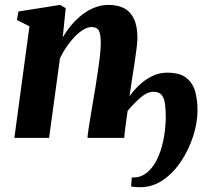

<svg xmlns="http://www.w3.org/2000/svg" viewBox="-20 -576 870 802"><path d="M242 -419.5Q257.5 -446.5 278 -471Q298.5 -495.5 323 -514.5Q347.5 -533.5 375.5 -544.5Q403.5 -555.5 434.5 -555.5Q472 -555.5 498.5 -541.5Q525 -527.5 539.5 -497Q554 -466.5 554 -418Q554 -400 550 -370Q546 -340 541 -306Q536 -272 531 -242.5L521 -174Q539 -199.5 563.2 -222Q587.5 -244.5 616.5 -258.5Q645.5 -272.5 678.5 -272.5Q733 -272.5 760.2 -249.2Q787.5 -226 796.5 -189.2Q805.5 -152.5 805 -112.5Q804.5 -61.5 786.5 -6Q768.5 49.5 736.5 97.8Q704.5 146 661 176Q617.5 206 565.5 206Q553.5 206 544.5 205.2Q535.5 204.5 527.5 203L530.5 165Q532.5 165 534.2 165.2Q536 165.5 538 165.5Q567.5 165.5 592 146.5Q616.5 127.5 634 93.5Q651.5 59.5 661.5 14Q671.5 -31.5 672.5 -84.5Q672.5 -118 669.2 -142.2Q666 -166.5 655 -179.5Q644 -192.5 621 -192.5Q595 -192.5 567.5 -168.8Q540 -145 513 -113Q508.5 -80 504.2 -48.2Q500 -16.5 499 0H345.5Q346 -12.5 350.2 -39.8Q354.5 -67 360 -100.2Q365.5 -133.5 370.8 -164.8Q376 -196 379.5 -217Q384 -247 389 -279.8Q394 -312.5 397.5 -343.5Q401 -374.5 401 -398Q400.5 -435.5 392.5 -449.2Q384.5 -463 362.5 -463Q346.5 -463 328.5 -452.2Q310.5 -441.5 292.5 -423Q274.5 -404.5 258.5 -381.2Q242.5 -358 230.5 -332.5L185 0H40L103 -466L50.5 -492.5L57 -528L231 -555.5L254.5 -542Z"/></svg>

Font: Merriweather 48pt ExtraBold
Style: Italic
Weight: 800
Italic angle: -7.8°
Version: Version 2.101